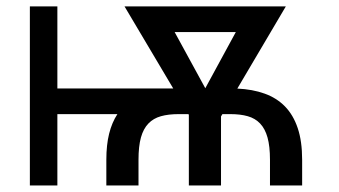

<svg xmlns="http://www.w3.org/2000/svg" viewBox="-20 -565 1034 585"><path d="M154.8 -295.5H507.8L359.4 -545.5H850.9L703.1 -295.1Q749.6 -293 786.2 -279.8Q822.8 -266.7 848.2 -240.8Q873.6 -214.8 887.1 -174.7Q900.6 -134.6 900.6 -78.1V0H802.6V-78.1Q802.6 -119.3 795.1 -146.1Q787.6 -172.9 772.5 -188.7Q757.5 -204.5 734.9 -210.9Q712.4 -217.3 681.8 -217.3H657.7L653.4 -210.2V0H555.4V-215.2L554 -217.3H524.1Q493.3 -217.3 470.3 -210.9Q447.4 -204.5 432.2 -188.7Q416.9 -172.9 409.4 -146.1Q402 -119.3 402 -78.1V0H304V-78.1Q304 -123.6 312.5 -157.7Q321 -191.8 337.7 -217.3H154.8V0H71V-545.5H154.8ZM698.5 -467.3H512.1L605.5 -296.2Z"/></svg>

Font: Fast_Sans
Style: Regular
Weight: 400
Designer: Rasmus Andersson
Foundry: rsms
Version: Version 3.018;git-588b23468